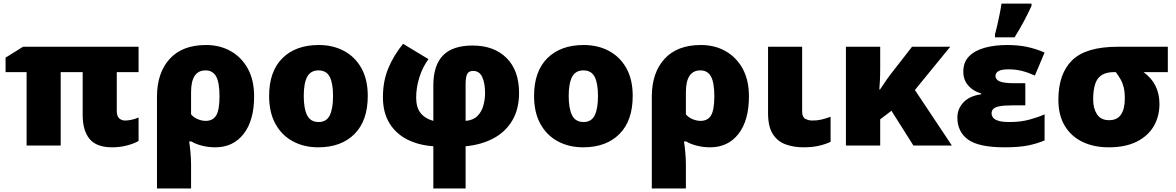

<svg xmlns="http://www.w3.org/2000/svg" viewBox="-20 -815 6585 1075"><path d="M680.2 -140.1Q696.8 -140.1 718 -144.8Q739.3 -149.4 755.9 -157.2V-25.9Q732.9 -11.7 692.6 -1Q652.3 9.8 607.9 9.8Q520.5 9.8 481.7 -36.9Q442.9 -83.5 442.9 -171.9V-411.1H319.8V0H128.9V-411.1H11.2V-492.2L108.9 -553.2H755.9V-411.1H633.8V-192.9Q633.8 -164.6 647.5 -152.3Q661.1 -140.1 680.2 -140.1Z M1402.8 -275.9Q1402.8 -140.6 1344.2 -65.4Q1285.6 9.8 1185.1 9.8Q1147.9 9.8 1112.3 1Q1076.7 -7.8 1051.8 -22.9H1039.1Q1043 0 1046.4 37.6Q1049.8 75.2 1049.8 106.9V240.2H858.9V-272.9Q858.9 -406.7 929.7 -484.9Q1000.5 -563 1133.8 -563Q1210.9 -563 1271.7 -528.8Q1332.5 -494.6 1367.7 -430.4Q1402.8 -366.2 1402.8 -275.9ZM1130.9 -420.9Q1049.8 -420.9 1049.8 -298.8V-174.8Q1064.9 -156.7 1087.9 -147.5Q1110.8 -138.2 1131.8 -138.2Q1171.9 -138.2 1190.4 -168.7Q1209 -199.2 1209 -275.9Q1209 -352.5 1190.2 -386.7Q1171.4 -420.9 1130.9 -420.9Z M2039.1 -277.8Q2039.1 -139.2 1964.8 -64.7Q1890.6 9.8 1761.7 9.8Q1682.1 9.8 1619.9 -23.7Q1557.6 -57.1 1522.2 -121.3Q1486.8 -185.5 1486.8 -277.8Q1486.8 -415 1561 -489Q1635.3 -563 1764.6 -563Q1844.2 -563 1906.2 -529.8Q1968.3 -496.6 2003.7 -433.1Q2039.1 -369.6 2039.1 -277.8ZM1680.7 -277.8Q1680.7 -207 1699.7 -169.4Q1718.8 -131.8 1763.7 -131.8Q1808.1 -131.8 1826.4 -169.4Q1844.7 -207 1844.7 -277.8Q1844.7 -348.6 1826.2 -384.8Q1807.6 -420.9 1762.7 -420.9Q1719.2 -420.9 1700 -384.8Q1680.7 -348.6 1680.7 -277.8Z M2236.8 -569.8 2378.9 -483.9Q2346.2 -439.5 2328.1 -382.3Q2310.1 -325.2 2310.1 -268.1Q2310.1 -213.4 2335 -182.1Q2359.9 -150.9 2406.2 -138.2V-335.9Q2406.2 -449.2 2460.2 -504.6Q2514.2 -560.1 2626 -560.1Q2746.1 -560.1 2816.2 -490.2Q2886.2 -420.4 2886.2 -294.9Q2886.2 -204.1 2848.1 -140.1Q2810.1 -76.2 2742.7 -40.3Q2675.3 -4.4 2586.9 3.9V240.2H2406.2V3.9Q2322.3 -2 2258.5 -34.9Q2194.8 -67.9 2159.4 -127Q2124 -186 2124 -271Q2124 -359.9 2153.6 -431.6Q2183.1 -503.4 2236.8 -569.8ZM2628.9 -418Q2605 -418 2595.9 -401.1Q2586.9 -384.3 2586.9 -342.8V-138.2Q2628.9 -141.6 2652.6 -165Q2676.3 -188.5 2686 -223.1Q2695.8 -257.8 2695.8 -293.9Q2695.8 -350.6 2679.7 -384.3Q2663.6 -418 2628.9 -418Z M3522.5 -277.8Q3522.5 -139.2 3448.2 -64.7Q3374 9.8 3245.1 9.8Q3165.5 9.8 3103.3 -23.7Q3041 -57.1 3005.6 -121.3Q2970.2 -185.5 2970.2 -277.8Q2970.2 -415 3044.4 -489Q3118.7 -563 3248 -563Q3327.6 -563 3389.6 -529.8Q3451.7 -496.6 3487.1 -433.1Q3522.5 -369.6 3522.5 -277.8ZM3164.1 -277.8Q3164.1 -207 3183.1 -169.4Q3202.1 -131.8 3247.1 -131.8Q3291.5 -131.8 3309.8 -169.4Q3328.1 -207 3328.1 -277.8Q3328.1 -348.6 3309.6 -384.8Q3291 -420.9 3246.1 -420.9Q3202.6 -420.9 3183.3 -384.8Q3164.1 -348.6 3164.1 -277.8Z M4173.3 -275.9Q4173.3 -140.6 4114.7 -65.4Q4056.2 9.8 3955.6 9.8Q3918.5 9.8 3882.8 1Q3847.2 -7.8 3822.3 -22.9H3809.6Q3813.5 0 3816.9 37.6Q3820.3 75.2 3820.3 106.9V240.2H3629.4V-272.9Q3629.4 -406.7 3700.2 -484.9Q3771 -563 3904.3 -563Q3981.4 -563 4042.2 -528.8Q4103 -494.6 4138.2 -430.4Q4173.3 -366.2 4173.3 -275.9ZM3901.4 -420.9Q3820.3 -420.9 3820.3 -298.8V-174.8Q3835.4 -156.7 3858.4 -147.5Q3881.3 -138.2 3902.3 -138.2Q3942.4 -138.2 3960.9 -168.7Q3979.5 -199.2 3979.5 -275.9Q3979.5 -352.5 3960.7 -386.7Q3941.9 -420.9 3901.4 -420.9Z M4471.2 -553.2V-189.9Q4471.2 -159.2 4489 -149.7Q4506.8 -140.1 4528.3 -140.1Q4555.7 -140.1 4578.1 -145.3Q4600.6 -150.4 4630.4 -161.1V-21Q4602.1 -7.3 4564.7 1.2Q4527.3 9.8 4479.5 9.8Q4423.3 9.8 4378.2 -6.8Q4333 -23.4 4306.6 -64.9Q4280.3 -106.4 4280.3 -181.2V-553.2Z M5300.3 -553.2 5102.5 -311 5309.6 0H5094.2L4971.2 -194.8L4908.2 -147V0H4716.3V-553.2H4908.2V-433.1Q4908.2 -391.6 4906.5 -362.1Q4904.8 -332.5 4903.3 -314H4907.2Q4916.5 -326.7 4931.4 -349.6Q4946.3 -372.6 4966.3 -398.9L5086.4 -553.2Z M5720.7 -349.1V-225.1H5648.4Q5599.6 -225.1 5574.5 -219.7Q5549.3 -214.4 5540.5 -204.3Q5531.7 -194.3 5531.7 -179.2Q5531.7 -170.4 5538.1 -159.2Q5544.4 -147.9 5566.2 -139.9Q5587.9 -131.8 5632.8 -131.8Q5694.8 -131.8 5744.6 -145.5Q5794.4 -159.2 5828.6 -174.8V-28.8Q5786.6 -10.7 5735.6 -0.5Q5684.6 9.8 5604.5 9.8Q5460.4 9.8 5400.4 -33.4Q5340.3 -76.7 5340.3 -157.2Q5340.3 -205.1 5374 -241.5Q5407.7 -277.8 5473.6 -287.1V-292Q5428.7 -304.2 5401.1 -336.2Q5373.5 -368.2 5373.5 -413.1Q5373.5 -467.8 5406.5 -500.5Q5439.5 -533.2 5495.1 -548.1Q5550.8 -563 5618.7 -563Q5681.2 -563 5730.2 -552.5Q5779.3 -542 5828.6 -521L5774.4 -392.1Q5736.3 -409.2 5701.4 -418Q5666.5 -426.8 5626.5 -426.8Q5587.9 -426.8 5570.8 -417Q5553.7 -407.2 5553.7 -390.1Q5553.7 -369.1 5577.6 -359.1Q5601.6 -349.1 5660.6 -349.1ZM5550.8 -606V-622.1Q5557.1 -644.5 5564.2 -675.8Q5571.3 -707 5577.6 -738.8Q5584 -770.5 5587.4 -794.9H5755.4V-782.2Q5735.8 -739.3 5713.4 -697Q5690.9 -654.8 5660.6 -606Z M6471.7 -232.9Q6471.7 -162.1 6439 -107.2Q6406.2 -52.2 6343 -21.2Q6279.8 9.8 6188 9.8Q6103.5 9.8 6039.8 -21.2Q5976.1 -52.2 5940.9 -111.6Q5905.8 -170.9 5905.8 -255.9Q5905.8 -401.9 5982.9 -477.5Q6060.1 -553.2 6237.8 -553.2H6518.6V-411.1H6382.8Q6471.7 -346.7 6471.7 -232.9ZM6100.6 -256.8Q6100.6 -208 6122.1 -175Q6143.6 -142.1 6189.9 -142.1Q6235.8 -142.1 6256.8 -174.3Q6277.8 -206.5 6277.8 -262.2Q6277.8 -300.8 6271.7 -325.7Q6265.6 -350.6 6254.4 -370.1Q6243.2 -389.6 6227.5 -411.1H6216.8Q6156.2 -411.1 6128.4 -376.5Q6100.6 -341.8 6100.6 -256.8Z"/></svg>

Font: Open Sans ExtraBold
Style: Regular
Weight: 800
Designer: Monotype Design Team
Foundry: Monotype Imaging Inc.
Version: Version 3.003; ttfautohint (v1.8.4)